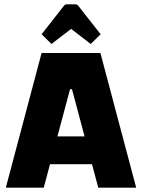

<svg xmlns="http://www.w3.org/2000/svg" viewBox="-20 -871 659 891"><path d="M7 0 173 -625H446L612 0H436L314 -457H305L183 0ZM118 -109V-238H501V-109ZM219 -667 173 -712 275 -842Q281 -851 290 -851H330Q339 -851 345 -842L447 -712L401 -667L310 -737Z"/></svg>

Font: Changa ExtraLight
Style: Bold
Weight: 700
Version: Version 3.002; ttfautohint (v1.8.2)